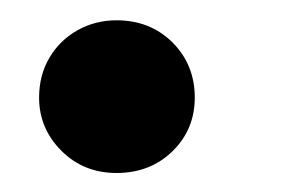

<svg xmlns="http://www.w3.org/2000/svg" viewBox="-20 -165 298 194"><path d="M97.7 9.8Q64.5 9.8 42 -12.7Q19.5 -35.2 19.5 -66.4Q19.5 -88.9 29.8 -106.4Q40 -124 58.1 -134.3Q76.2 -144.5 97.7 -144.5Q131.8 -144.5 154.3 -122.1Q176.8 -99.6 176.8 -66.4Q176.8 -34.2 154.3 -12.2Q131.8 9.8 97.7 9.8Z"/></svg>

Font: Crimson Pro SemiBold
Style: Italic
Weight: 600
Italic angle: -12°
Designer: Jacques Le Bailly
Foundry: Baron von Fonthausen
Version: Version 1.003